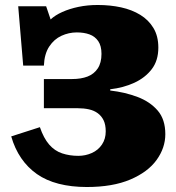

<svg xmlns="http://www.w3.org/2000/svg" viewBox="-20 -736 706 770"><path d="M328 14Q266 14 215.5 1Q165 -12 128 -38Q91 -64 65 -102Q39 -140 25 -189L140 -226Q155 -182 177 -156.5Q199 -131 229 -121Q259 -111 294 -111Q323 -111 348.5 -122.5Q374 -134 389 -156.5Q404 -179 404 -209Q404 -236 395.5 -253.5Q387 -271 372 -282Q357 -293 336.5 -297.5Q316 -302 292 -302H156V-419H269Q305 -419 331 -429Q357 -439 372 -461.5Q387 -484 387 -520Q387 -552 374 -571Q361 -590 339 -598Q317 -606 288 -606Q256 -606 226.5 -592.5Q197 -579 177.5 -549.5Q158 -520 156 -473H73L53 -711H165L183 -658Q201 -675 230 -688Q259 -701 295 -708.5Q331 -716 372 -716Q422 -716 465.5 -706.5Q509 -697 542.5 -676.5Q576 -656 595.5 -623.5Q615 -591 615 -545Q615 -493 588.5 -458.5Q562 -424 518.5 -404Q475 -384 422 -378V-373Q482 -366 532 -347Q582 -328 612.5 -292.5Q643 -257 643 -198Q643 -143 608 -94.5Q573 -46 502.5 -16Q432 14 328 14Z"/></svg>

Font: Literata Black
Style: Regular
Weight: 900
Designer: Latin by Veronika Burian and Jose Scaglione. Greek by Irene Vlachou. Cyrillic by Vera Evstafieva.
Foundry: TypeTogether
Version: Version 3.103;gftools[0.9.29]